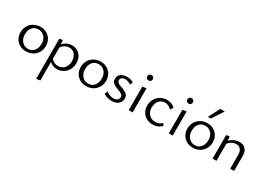

<svg xmlns="http://www.w3.org/2000/svg" viewBox="-11 -1654 3973 2891"><g transform="rotate(30 1975.0 -208.5)"><path d="M253 8Q192 8 144.5 -19Q97 -46 69.5 -93.5Q42 -141 42 -202Q42 -266 71.5 -316Q101 -366 152 -394.5Q203 -423 267 -423Q328 -423 375.5 -396Q423 -369 450.5 -321.5Q478 -274 478 -213Q478 -149 449 -99Q420 -49 369 -20.5Q318 8 253 8ZM262 -40Q307 -40 339 -62.5Q371 -85 388 -123Q405 -161 405 -206Q405 -258 385.5 -295.5Q366 -333 333 -353.5Q300 -374 258 -374Q214 -374 181.5 -352.5Q149 -331 132 -293.5Q115 -256 115 -210Q115 -158 134.5 -120Q154 -82 187.5 -61Q221 -40 262 -40Z M791 6Q740 6 699.5 -17.5Q659 -41 638 -88L656 -116Q677 -80 709.5 -61.5Q742 -43 783 -43Q827 -43 860.5 -64Q894 -85 913 -122.5Q932 -160 932 -210Q932 -255 916 -291Q900 -327 870 -348Q840 -369 797 -369Q761 -369 723 -350Q685 -331 658 -282L630 -302Q664 -361 709.5 -390Q755 -419 814 -419Q872 -419 915 -393Q958 -367 981.5 -321.5Q1005 -276 1005 -217Q1005 -154 977 -103.5Q949 -53 900.5 -23.5Q852 6 791 6ZM597 289V-408L652 -420L664 -328V278Z M1300 8Q1239 8 1191.5 -19Q1144 -46 1116.5 -93.5Q1089 -141 1089 -202Q1089 -266 1118.5 -316Q1148 -366 1199 -394.5Q1250 -423 1314 -423Q1375 -423 1422.5 -396Q1470 -369 1497.5 -321.5Q1525 -274 1525 -213Q1525 -149 1496 -99Q1467 -49 1416 -20.5Q1365 8 1300 8ZM1309 -40Q1354 -40 1386 -62.5Q1418 -85 1435 -123Q1452 -161 1452 -206Q1452 -258 1432.5 -295.5Q1413 -333 1380 -353.5Q1347 -374 1305 -374Q1261 -374 1228.5 -352.5Q1196 -331 1179 -293.5Q1162 -256 1162 -210Q1162 -158 1181.5 -120Q1201 -82 1234.5 -61Q1268 -40 1309 -40Z M1748 9Q1718 9 1690.5 3.5Q1663 -2 1641 -11.5Q1619 -21 1603 -31L1623 -87Q1647 -65 1682.5 -51.5Q1718 -38 1751 -38Q1792 -38 1815.5 -58.5Q1839 -79 1839 -107Q1839 -132 1823.5 -147.5Q1808 -163 1783.5 -173Q1759 -183 1732 -192.5Q1705 -202 1680.5 -215.5Q1656 -229 1640 -250.5Q1624 -272 1624 -306Q1624 -345 1644 -371Q1664 -397 1696 -410Q1728 -423 1768 -423Q1798 -423 1829.5 -415.5Q1861 -408 1884 -393L1864 -340Q1845 -359 1816 -368.5Q1787 -378 1764 -378Q1727 -378 1706.5 -361Q1686 -344 1686 -319Q1686 -296 1702 -281Q1718 -266 1742.5 -256.5Q1767 -247 1794.5 -237Q1822 -227 1846.5 -213.5Q1871 -200 1887 -177.5Q1903 -155 1903 -120Q1903 -94 1892.5 -70.5Q1882 -47 1862 -29Q1842 -11 1813 -1Q1784 9 1748 9Z M2040 0V-409L2108 -420V0ZM2074 -536Q2053 -536 2039.5 -549Q2026 -562 2026 -583Q2026 -604 2039.5 -617Q2053 -630 2074 -630Q2096 -630 2109 -617Q2122 -604 2122 -583Q2122 -562 2109 -549Q2096 -536 2074 -536Z M2456 8Q2395 8 2348 -18.5Q2301 -45 2273.5 -92.5Q2246 -140 2246 -201Q2246 -265 2275 -315Q2304 -365 2354 -394Q2404 -423 2467 -423Q2510 -423 2544 -409Q2578 -395 2605 -371L2576 -318Q2551 -344 2522 -358Q2493 -372 2459 -372Q2416 -372 2384 -350Q2352 -328 2335.5 -291Q2319 -254 2319 -208Q2319 -159 2339 -122Q2359 -85 2394.5 -65Q2430 -45 2474 -45Q2505 -45 2535 -57.5Q2565 -70 2589 -93L2612 -54Q2589 -32 2563 -18Q2537 -4 2510 2Q2483 8 2456 8Z M2737 0V-409L2805 -420V0ZM2771 -536Q2750 -536 2736.5 -549Q2723 -562 2723 -583Q2723 -604 2736.5 -617Q2750 -630 2771 -630Q2793 -630 2806 -617Q2819 -604 2819 -583Q2819 -562 2806 -549Q2793 -536 2771 -536Z M3154 8Q3093 8 3045.5 -19Q2998 -46 2970.5 -93.5Q2943 -141 2943 -202Q2943 -266 2972.5 -316Q3002 -366 3053 -394.5Q3104 -423 3168 -423Q3229 -423 3276.5 -396Q3324 -369 3351.5 -321.5Q3379 -274 3379 -213Q3379 -149 3350 -99Q3321 -49 3270 -20.5Q3219 8 3154 8ZM3163 -40Q3208 -40 3240 -62.5Q3272 -85 3289 -123Q3306 -161 3306 -206Q3306 -258 3286.5 -295.5Q3267 -333 3234 -353.5Q3201 -374 3159 -374Q3115 -374 3082.5 -352.5Q3050 -331 3033 -293.5Q3016 -256 3016 -210Q3016 -158 3035.5 -120Q3055 -82 3088.5 -61Q3122 -40 3163 -40ZM3123 -509 3225 -706H3303L3174 -509Z M3804 0V-240Q3804 -301 3777 -334.5Q3750 -368 3700 -368Q3674 -368 3645.5 -357.5Q3617 -347 3591.5 -325Q3566 -303 3548 -268L3525 -291Q3548 -336 3581.5 -364.5Q3615 -393 3653.5 -406.5Q3692 -420 3727 -420Q3771 -420 3803.5 -401.5Q3836 -383 3854 -348Q3872 -313 3872 -263V0ZM3498 0V-408L3554 -420L3566 -321V0Z"/></g></svg>

Font: Ysabeau Office
Style: Regular
Weight: 400
Designer: Christian Thalmann (Catharsis Fonts)
Version: Version 2.001;gftools[0.9.30]; featfreeze: tnum,lnum,ss02